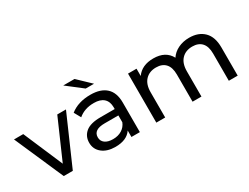

<svg xmlns="http://www.w3.org/2000/svg" viewBox="-68 -1264 2331 1798"><g transform="rotate(-30 1097.5 -365.5)"><path d="M466 -530H560L328 0H230L-2 -530H98L280 -105Z M908 -607H818L650 -737H772ZM826 -535Q936 -535 994.5 -481Q1053 -427 1053 -320V0H962V-70Q911 6 788 6Q699 6 645.5 -37Q592 -80 592 -150Q592 -220 643 -262.5Q694 -305 805 -305H957V-324Q957 -386 921 -419Q885 -452 815 -452Q714 -452 647 -395L607 -467Q692 -535 826 -535ZM957 -162V-236H809Q687 -236 687 -154Q687 -114 718 -91Q749 -68 804 -68Q859 -68 899 -92.5Q939 -117 957 -162Z M1894 -535Q1994 -535 2052.5 -477Q2111 -419 2111 -305V0H2015V-294Q2015 -371 1979.5 -410Q1944 -449 1878 -449Q1805 -449 1762 -403.5Q1719 -358 1719 -273V0H1623V-294Q1623 -371 1587.5 -410Q1552 -449 1486 -449Q1413 -449 1370 -403.5Q1327 -358 1327 -273V0H1231V-530H1323V-451Q1382 -535 1506 -535Q1638 -535 1690 -437Q1720 -483 1773.5 -509Q1827 -535 1894 -535Z"/></g></svg>

Font: Montserrat
Style: Regular
Weight: 500
Designer: Julieta Ulanovsky
Foundry: Julieta Ulanovsky
Version: Version 7.200;PS 007.200;hotconv 1.0.88;makeotf.lib2.5.64775